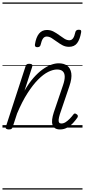

<svg xmlns="http://www.w3.org/2000/svg" viewBox="-20 -1030 686 1550"><path d="M465 15Q440 15 425 5.5Q410 -4 404 -22.5Q398 -41 401 -66Q404 -91 414 -122L489 -343Q503 -384 502.5 -412Q502 -440 486.5 -454.5Q471 -469 440 -469Q409 -469 370 -450Q331 -431 288.5 -388.5Q246 -346 202.5 -278.5Q159 -211 118 -114L82 -4Q79 6 72.5 10.5Q66 15 51 15Q39 15 31 10Q23 5 27 -6L186 -494Q190 -506 196 -510.5Q202 -515 216 -515Q232 -515 238 -509Q244 -503 240 -491L178 -298Q213 -359 250 -401Q287 -443 323 -469Q359 -495 392 -507Q425 -519 454 -519Q496 -519 522.5 -499.5Q549 -480 555.5 -439Q562 -398 540 -334L463 -107Q455 -81 453.5 -64.5Q452 -48 457.5 -40.5Q463 -33 475 -33Q493 -33 510 -44Q527 -55 543 -71.5Q559 -88 571 -104Q576 -112 582 -113.5Q588 -115 597 -109Q608 -102 608.5 -95Q609 -88 605 -81Q593 -63 572.5 -40Q552 -17 524.5 -1Q497 15 465 15ZM281 -649Q259 -649 262 -671Q271 -729 295 -758.5Q319 -788 359 -788Q388 -788 412.5 -775Q437 -762 458.5 -746Q480 -730 500 -717.5Q520 -705 540 -705Q558 -705 569.5 -720.5Q581 -736 588 -769Q592 -790 616 -790Q629 -790 633 -785.5Q637 -781 635 -769Q625 -711 602.5 -681.5Q580 -652 537 -652Q508 -652 484 -665Q460 -678 438.5 -694Q417 -710 397 -722.5Q377 -735 357 -735Q339 -735 327.5 -719.5Q316 -704 308 -669Q306 -659 299.5 -654Q293 -649 281 -649ZM0 490H646V500H0ZM0 -20H646V0H0ZM0 -505H646V-500H0ZM0 -1010H646V-1000H0Z"/></svg>

Font: Playwrite AU VIC Guides
Style: Regular
Weight: 400
Designer: Veronika Burian, José Scaglione
Foundry: TypeTogether
Version: Version 1.003